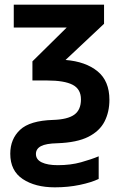

<svg xmlns="http://www.w3.org/2000/svg" viewBox="-20 -563 535 823"><path d="M215 240Q131 240 77.5 204.5Q24 169 24 96Q24 33 66 -6.5Q108 -46 208 -49Q270 -51 298.5 -71.5Q327 -92 327 -137Q327 -181 291.5 -199.5Q256 -218 182 -218H119V-300L266 -445H39V-543H426V-461L261 -306Q347 -299 398 -257.5Q449 -216 449 -135Q449 -83 428 -42Q407 -1 358.5 23.5Q310 48 226 51Q177 52 155.5 63.5Q134 75 134 97Q134 121 159 133Q184 145 228 145Q283 145 327.5 132.5Q372 120 403 107V204Q372 219 322 229.5Q272 240 215 240Z"/></svg>

Font: Noto Sans SemiCondensed SemiBold
Style: Regular
Weight: 600
Width: 4
Designer: Monotype Design Team
Foundry: Monotype Imaging Inc.
Version: Version 2.013; ttfautohint (v1.8.4.7-5d5b)